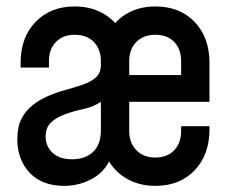

<svg xmlns="http://www.w3.org/2000/svg" viewBox="-20 -578 734 610"><path d="M184 12.5Q113.5 12.5 74.2 -29.2Q35 -71 35 -135.5Q35 -174.5 48.2 -200.5Q61.5 -226.5 82.8 -243.2Q104 -260 128.5 -271Q157.5 -284 187.8 -292.2Q218 -300.5 243.5 -309.2Q269 -318 284.8 -332.2Q300.5 -346.5 300.5 -371.5V-383.5Q300.5 -421.5 278.2 -444.5Q256 -467.5 217.5 -467.5Q179.5 -467.5 157.5 -444.5Q135.5 -421.5 135.5 -383.5V-363.5H45.5V-378.5Q45.5 -459 92.8 -508.2Q140 -557.5 217.5 -557.5Q266 -557.5 303.5 -537.5Q341 -517.5 363.5 -481.5H329Q350.5 -517.5 388 -537.5Q425.5 -557.5 473.5 -557.5Q551.5 -557.5 598.5 -508.2Q645.5 -459 645.5 -378.5V-254.5H390.5V-162Q390.5 -124.5 413 -101Q435.5 -77.5 473.5 -77.5Q512 -77.5 533.8 -101Q555.5 -124.5 555.5 -162V-177H645.5V-167Q645.5 -86.5 598.5 -37Q551.5 12.5 473.5 12.5Q417 12.5 375 -15Q333 -42.5 314.5 -89.5L339.5 -95.5Q321.5 -39 278.2 -13.2Q235 12.5 184 12.5ZM209.5 -72Q250.5 -72 275.5 -95.2Q300.5 -118.5 300.5 -165V-254.5Q276 -238 244.8 -231.5Q213.5 -225 184 -214Q157.5 -204 141.2 -188Q125 -172 125 -144Q125 -113.5 146.8 -92.8Q168.5 -72 209.5 -72ZM390.5 -339.5H555.5V-383.5Q555.5 -421.5 533.8 -444.5Q512 -467.5 473.5 -467.5Q435.5 -467.5 413 -444.5Q390.5 -421.5 390.5 -383.5Z"/></svg>

Font: Mohave Medium
Style: Regular
Weight: 500
Designer: Gumpita Rahayu
Foundry: Tokotype
Version: Version 2.003